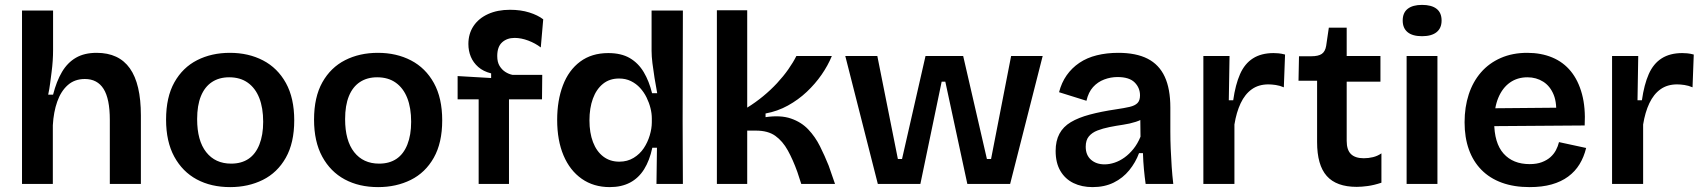

<svg xmlns="http://www.w3.org/2000/svg" viewBox="-20 -752 6962 785"><path d="M70 0V-323V-709H197V-547Q197 -526 195.5 -503.5Q194 -481 191 -458Q188 -435 185 -411.5Q182 -388 177 -365H197Q211 -420 233.5 -458Q256 -496 290.5 -516Q325 -536 375 -536Q466 -536 511 -472.5Q556 -409 556 -280V0H429V-262Q429 -348 403.5 -388.5Q378 -429 327 -429Q285 -429 257 -404Q229 -379 214 -336.5Q199 -294 196 -240V0Z M921 13Q843 13 784.5 -18.5Q726 -50 692.5 -111.5Q659 -173 659 -263Q659 -355 693 -415.5Q727 -476 786 -506Q845 -536 920 -536Q996 -536 1055.5 -505Q1115 -474 1149 -412.5Q1183 -351 1183 -260Q1183 -168 1148.5 -107Q1114 -46 1054.5 -16.5Q995 13 921 13ZM925 -83Q967 -83 996 -102.5Q1025 -122 1040.5 -161Q1056 -200 1056 -254Q1056 -311 1040 -351.5Q1024 -392 993 -414Q962 -436 917 -436Q876 -436 846.5 -416.5Q817 -397 801.5 -359Q786 -321 786 -265Q786 -177 823 -130Q860 -83 925 -83Z M1526 13Q1448 13 1389.5 -18.5Q1331 -50 1297.5 -111.5Q1264 -173 1264 -263Q1264 -355 1298 -415.5Q1332 -476 1391 -506Q1450 -536 1525 -536Q1601 -536 1660.5 -505Q1720 -474 1754 -412.5Q1788 -351 1788 -260Q1788 -168 1753.5 -107Q1719 -46 1659.5 -16.5Q1600 13 1526 13ZM1530 -83Q1572 -83 1601 -102.5Q1630 -122 1645.5 -161Q1661 -200 1661 -254Q1661 -311 1645 -351.5Q1629 -392 1598 -414Q1567 -436 1522 -436Q1481 -436 1451.5 -416.5Q1422 -397 1406.5 -359Q1391 -321 1391 -265Q1391 -177 1428 -130Q1465 -83 1530 -83Z M1937 0V-346H1851V-441L1988 -433V-452Q1956 -460 1935.5 -478Q1915 -496 1905 -520Q1895 -544 1895 -572Q1895 -614 1916 -645.5Q1937 -677 1975.5 -694.5Q2014 -712 2065 -712Q2109 -712 2144 -701Q2179 -690 2201 -673L2191 -558Q2169 -575 2140 -586Q2111 -597 2084 -597Q2053 -597 2033 -579Q2013 -561 2013 -523Q2013 -498 2022.5 -482.5Q2032 -467 2046 -458Q2060 -449 2075 -446H2197L2196 -346H2061V0Z M2473 13Q2407 13 2358.5 -21Q2310 -55 2284 -116.5Q2258 -178 2258 -262Q2258 -341 2281.5 -403Q2305 -465 2352 -500Q2399 -535 2467 -535Q2520 -535 2555 -514.5Q2590 -494 2612 -457Q2634 -420 2646 -371H2667Q2661 -403 2656 -434Q2651 -465 2647.5 -493.5Q2644 -522 2644 -544V-709H2772L2771 -256L2772 0H2664L2666 -148H2647Q2636 -96 2613.5 -60Q2591 -24 2556 -5.5Q2521 13 2473 13ZM2512 -91Q2545 -91 2570.5 -106.5Q2596 -122 2612 -146Q2628 -170 2636.5 -198.5Q2645 -227 2645 -252V-268Q2645 -288 2639.5 -310Q2634 -332 2623.5 -353.5Q2613 -375 2597 -392.5Q2581 -410 2559.5 -420.5Q2538 -431 2511 -431Q2472 -431 2445 -409Q2418 -387 2404 -348.5Q2390 -310 2390 -260Q2390 -209 2404.5 -171Q2419 -133 2446.5 -112Q2474 -91 2512 -91Z M2911 0V-710H3035V-312Q3069 -333 3100 -358.5Q3131 -384 3157 -412Q3183 -440 3203 -468.5Q3223 -497 3236 -523H3381Q3365 -484 3339 -446.5Q3313 -409 3278.5 -376.5Q3244 -344 3201.5 -320.5Q3159 -297 3110 -288V-273Q3171 -282 3213.5 -267.5Q3256 -253 3284.5 -223Q3313 -193 3332.5 -154Q3352 -115 3368 -75L3394 0H3256L3240 -49Q3222 -99 3201 -137Q3180 -175 3150 -196.5Q3120 -218 3071 -218H3035V0Z M3569 0 3436 -523H3567L3651 -102H3668L3764 -523H3918L4015 -102H4032L4114 -523H4243L4110 0H3935L3845 -418H3830L3743 0Z M4447 13Q4403 13 4369 -3.5Q4335 -20 4315.5 -53Q4296 -86 4296 -135Q4296 -176 4311.5 -205Q4327 -234 4358 -252.5Q4389 -271 4435.5 -283.5Q4482 -296 4543 -305Q4577 -310 4598.5 -315Q4620 -320 4630.5 -330.5Q4641 -341 4641 -362Q4641 -393 4619 -415Q4597 -437 4549 -437Q4521 -437 4494.5 -427Q4468 -417 4449 -396Q4430 -375 4422 -340L4310 -375Q4320 -414 4341 -444Q4362 -474 4393 -495Q4424 -516 4464.5 -526Q4505 -536 4552 -536Q4625 -536 4672 -512Q4719 -488 4742 -438.5Q4765 -389 4765 -312V-214Q4765 -180 4766.5 -143.5Q4768 -107 4770.5 -70.5Q4773 -34 4777 0H4664Q4660 -28 4657 -60Q4654 -92 4653 -126H4637Q4623 -88 4597 -56Q4571 -24 4533.5 -5.5Q4496 13 4447 13ZM4496 -80Q4516 -80 4537 -87Q4558 -94 4577.5 -108Q4597 -122 4614 -143Q4631 -164 4643 -193L4642 -280L4666 -276Q4649 -262 4624 -254Q4599 -246 4571.5 -242Q4544 -238 4516.5 -232.5Q4489 -227 4467 -218.5Q4445 -210 4432 -194.5Q4419 -179 4419 -152Q4419 -118 4440.5 -99Q4462 -80 4496 -80Z M4900 0V-263V-523H5007L5004 -342H5022Q5031 -406 5050 -449Q5069 -492 5103 -513.5Q5137 -535 5187 -535Q5196 -535 5207.5 -534Q5219 -533 5234 -529L5229 -395Q5213 -402 5196 -404.5Q5179 -407 5166 -407Q5126 -407 5098 -387Q5070 -367 5052.5 -330Q5035 -293 5027 -243V0Z M5527 12Q5444 12 5404.5 -32.5Q5365 -77 5365 -171V-422H5289L5291 -522H5341Q5370 -522 5384 -531.5Q5398 -541 5402 -564L5413 -639H5486V-523H5624V-418H5486V-176Q5486 -139 5503.5 -122Q5521 -105 5556 -105Q5575 -105 5593.5 -109.5Q5612 -114 5628 -125V-5Q5598 5 5572.5 8.5Q5547 12 5527 12Z M5731 0V-523H5857V0ZM5794 -604Q5755 -604 5735 -620.5Q5715 -637 5715 -668Q5715 -700 5735.5 -716Q5756 -732 5794 -732Q5833 -732 5853.5 -716Q5874 -700 5874 -668Q5874 -637 5853.5 -620.5Q5833 -604 5794 -604Z M6234 13Q6170 13 6120.5 -5Q6071 -23 6037 -57.5Q6003 -92 5985.5 -141Q5968 -190 5968 -252Q5968 -314 5985 -366Q6002 -418 6035 -456Q6068 -494 6116 -515Q6164 -536 6224 -536Q6281 -536 6326.5 -517Q6372 -498 6402.5 -460.5Q6433 -423 6448 -367.5Q6463 -312 6459 -239L6049 -236V-309L6384 -312L6341 -271Q6347 -328 6332.5 -364Q6318 -400 6289.5 -418Q6261 -436 6225 -436Q6184 -436 6153.5 -414.5Q6123 -393 6106 -352.5Q6089 -312 6089 -254Q6089 -167 6127.5 -124Q6166 -81 6234 -81Q6263 -81 6284 -89Q6305 -97 6319 -109.5Q6333 -122 6341.5 -138Q6350 -154 6354 -171L6465 -147Q6456 -110 6438 -80.5Q6420 -51 6391.5 -30Q6363 -9 6324 2Q6285 13 6234 13Z M6571 0V-263V-523H6678L6675 -342H6693Q6702 -406 6721 -449Q6740 -492 6774 -513.5Q6808 -535 6858 -535Q6867 -535 6878.5 -534Q6890 -533 6905 -529L6900 -395Q6884 -402 6867 -404.5Q6850 -407 6837 -407Q6797 -407 6769 -387Q6741 -367 6723.5 -330Q6706 -293 6698 -243V0Z"/></svg>

Font: Bricolage Grotesque 16pt SemiBold
Style: Regular
Weight: 600
Version: Version 1.001;gftools[0.9.33.dev8+g029e19f]